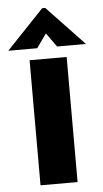

<svg xmlns="http://www.w3.org/2000/svg" viewBox="-93 -831 463 867"><g transform="rotate(-5 139.0 -398.0)"><path d="M223 0H55V-567H223ZM94 -618H-37L132 -796H146L315 -618H184L139 -681Z"/></g></svg>

Font: Open Sauce One Black
Style: Regular
Weight: 900
Designer: Alfredo Marco Pradil
Foundry: Creative Sauce Fz LLC
Version: Version 1.477